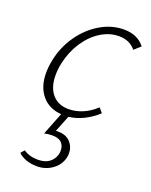

<svg xmlns="http://www.w3.org/2000/svg" viewBox="-126 -485 626 794"><g transform="rotate(20 186.5 -87.5)"><path d="M373 -374 345 -349Q319 -382 271 -382Q230 -382 191.5 -358Q153 -334 125 -291.5Q97 -249 85 -195Q79 -167 79 -141Q79 -88 105 -57.5Q131 -27 177 -27Q209 -27 240 -40.5Q271 -54 296 -78L313 -58Q286 -33 254 -17Q222 -1 188 3L159 75H169Q204 75 223 95.5Q242 116 242 145Q242 151 240 163Q232 197 202.5 218.5Q173 240 135 240Q110 240 88 232.5Q66 225 52 211L66 195Q92 213 129 213Q166 213 186 193Q206 173 206 145Q206 125 193.5 111.5Q181 98 152 98Q133 98 117 102L156 3Q101 -1 70 -38.5Q39 -76 39 -136Q39 -163 45 -193Q58 -256 93.5 -306.5Q129 -357 178.5 -386Q228 -415 281 -415Q342 -415 373 -374Z"/></g></svg>

Font: Ysabeau Light
Style: Italic
Weight: 300
Italic angle: -12°
Designer: Christian Thalmann (Catharsis Fonts)
Version: Version 0.003